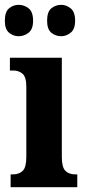

<svg xmlns="http://www.w3.org/2000/svg" viewBox="-33 -775 356 795"><path d="M221 -625Q241 -625 259.5 -639.5Q278 -654 278 -689Q278 -726 259.5 -740.5Q241 -755 221 -755Q197 -755 179.5 -740.5Q162 -726 162 -689Q162 -654 179.5 -639.5Q197 -625 221 -625ZM44 -625Q67 -625 85.5 -639.5Q104 -654 104 -689Q104 -726 85.5 -740.5Q67 -755 44 -755Q22 -755 4.5 -740.5Q-13 -726 -13 -689Q-13 -654 4.5 -639.5Q22 -625 44 -625ZM11 0H287V-53H278Q253 -53 238 -67.5Q223 -82 223 -125V-536H8V-483H22Q45 -483 60.5 -469.5Q76 -456 76 -415V-125Q76 -82 61 -67.5Q46 -53 20 -53H11Z"/></svg>

Font: Noto Serif ExtraCondensed Extra
Style: Regular
Weight: 800
Width: 3
Designer: Monotype Design Team
Foundry: Monotype Imaging Inc.
Version: Version 1.002